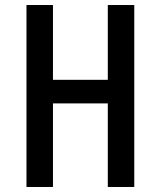

<svg xmlns="http://www.w3.org/2000/svg" viewBox="-20 -745 640 765"><path d="M85.5 -725H191V-427H409.5V-725H515V0H409.5V-333H191V0H85.5Z"/></svg>

Font: JuliaMono Medium
Style: Regular
Weight: 500
Monospace: yes
Designer: cormullion
Foundry: corm
Version: Version 0.054; ttfautohint (v1.8.4)